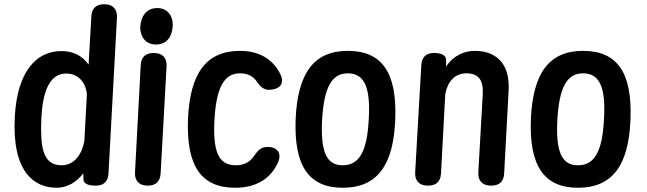

<svg xmlns="http://www.w3.org/2000/svg" viewBox="-20 -838 3051 906"><path d="M492 -20 532 -756C534 -795 512 -818 473 -818H472C434 -818 413 -799 411 -760L398 -533C369 -575 325 -597 270 -597C149 -597 62 -498 50 -290C35 -31 138 48 247 48C297 48 341 22 373 -20L374 9C374 28 395 38 432 38C469 38 490 19 492 -20ZM175 -279C181 -398 210 -491 292 -491C348 -491 384 -451 390 -394L378 -172C367 -113 333 -58 270 -58C179 -58 170 -151 175 -279Z M738 -20 766 -526C768 -565 746 -588 707 -588H705C667 -588 646 -569 644 -530L617 -24C615 15 637 38 676 38H677C715 38 736 19 738 -20ZM642 -714C640 -663 669 -628 715 -628C768 -628 792 -666 795 -714C798 -766 767 -800 723 -800C670 -800 646 -761 642 -714Z M1255 -144H1251C1216 -148 1199 -132 1179 -102C1160 -73 1129 -58 1094 -58C1010 -58 984 -123 992 -274C1001 -425 1037 -492 1113 -492C1151 -492 1174 -477 1189 -457C1210 -426 1227 -410 1262 -415L1267 -416C1303 -421 1322 -447 1304 -486C1271 -555 1207 -598 1113 -598C954 -598 876 -494 867 -274C859 -55 929 48 1090 48C1190 48 1259 4 1293 -74C1309 -113 1290 -140 1255 -144Z M1598 48C1758 48 1837 -56 1845 -274C1854 -495 1783 -598 1621 -598C1462 -598 1384 -494 1375 -274C1367 -55 1437 48 1598 48ZM1500 -274C1509 -425 1545 -492 1621 -492C1700 -492 1729 -426 1720 -274C1712 -124 1676 -58 1597 -58C1520 -58 1492 -123 1500 -274Z M2061 -20 2081 -393C2091 -451 2125 -492 2181 -492C2238 -492 2262 -459 2258 -394L2237 -24C2235 15 2257 38 2296 38H2298C2336 38 2357 19 2359 -20L2380 -410C2388 -550 2309 -598 2221 -598C2173 -598 2121 -578 2085 -524V-556C2085 -576 2064 -588 2028 -588C1991 -588 1970 -569 1968 -530L1939 -24C1937 15 1959 38 1998 38H2000C2038 38 2059 19 2061 -20Z M2708 48C2868 48 2947 -56 2955 -274C2964 -495 2893 -598 2731 -598C2572 -598 2494 -494 2485 -274C2477 -55 2547 48 2708 48ZM2610 -274C2619 -425 2655 -492 2731 -492C2810 -492 2839 -426 2830 -274C2822 -124 2786 -58 2707 -58C2630 -58 2602 -123 2610 -274Z"/></svg>

Font: 寒蝉团圆体 Round
Style: Regular
Weight: 500
Designer: 寒蝉字型
Version: Version 2.700;Glyphs 3.1.1 (3135)